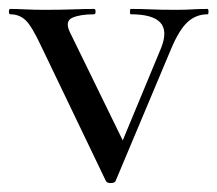

<svg xmlns="http://www.w3.org/2000/svg" viewBox="-27 -406 487 430"><path d="M438 -386Q440 -386 440 -380Q440 -374 438 -374Q412 -374 393 -356.5Q374 -339 356 -296L232 -1Q230 4 221 4Q212 4 210 -1L65 -303Q44 -348 30 -361Q16 -374 -4 -374Q-7 -374 -7 -380Q-7 -386 -4 -386Q11 -386 30 -385Q49 -384 73 -384Q110 -384 136 -385Q162 -386 184 -386Q187 -386 187 -380Q187 -374 184 -374Q153 -374 135.5 -366.5Q118 -359 129 -335L255 -77L219 -22L334 -299Q349 -337 332 -355.5Q315 -374 266 -374Q264 -374 264 -380Q264 -386 266 -386Q290 -386 311.5 -385Q333 -384 367 -384Q389 -384 403.5 -385Q418 -386 438 -386Z"/></svg>

Font: Cormorant Infant Light Medium
Style: Regular
Weight: 500
Version: Version 4.001